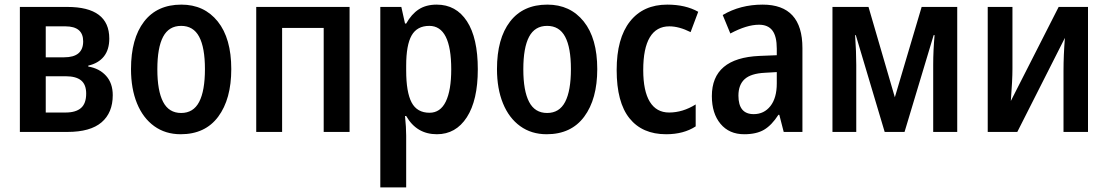

<svg xmlns="http://www.w3.org/2000/svg" viewBox="-20 -571 4796 831"><path d="M362 -287V-283Q410 -275 439 -243Q468 -211 468 -159Q468 -83 419.5 -41.5Q371 0 272 0H66V-541H271Q453 -541 453 -404Q453 -356 429.5 -326.5Q406 -297 362 -287ZM263 -457H178V-323H258Q340 -323 340 -392Q340 -457 263 -457ZM264 -241H178V-84H264Q308 -84 330.5 -103.5Q353 -123 353 -166Q353 -205 331 -223Q309 -241 264 -241Z M762 10Q696 10 647.5 -25Q599 -60 573 -123.5Q547 -187 547 -272Q547 -404 603.5 -477.5Q660 -551 765 -551Q864 -551 922.5 -478Q981 -405 981 -272Q981 -142 924.5 -66Q868 10 762 10ZM764 -82Q817 -82 842 -130Q867 -178 867 -272Q867 -365 842 -412Q817 -459 764 -459Q711 -459 686 -412Q661 -365 661 -271Q661 -178 686 -130Q711 -82 764 -82Z M1493 0H1381V-450H1201V0H1089V-541H1493Z M2048 -271Q2048 -137 2000.5 -63.5Q1953 10 1871 10Q1783 10 1738 -69H1733Q1738 -19 1738 16V240H1626V-541H1717L1733 -469H1738Q1761 -510 1792.5 -530.5Q1824 -551 1870 -551Q1954 -551 2001 -479Q2048 -407 2048 -271ZM1738 -287V-266Q1738 -172 1761.5 -127.5Q1785 -83 1839 -83Q1886 -83 1909.5 -131.5Q1933 -180 1933 -271Q1933 -459 1838 -459Q1785 -459 1761.5 -417.5Q1738 -376 1738 -287Z M2346 10Q2280 10 2231.5 -25Q2183 -60 2157 -123.5Q2131 -187 2131 -272Q2131 -404 2187.5 -477.5Q2244 -551 2349 -551Q2448 -551 2506.5 -478Q2565 -405 2565 -272Q2565 -142 2508.5 -66Q2452 10 2346 10ZM2348 -82Q2401 -82 2426 -130Q2451 -178 2451 -272Q2451 -365 2426 -412Q2401 -459 2348 -459Q2295 -459 2270 -412Q2245 -365 2245 -271Q2245 -178 2270 -130Q2295 -82 2348 -82Z M2649 -268Q2649 -405 2706.5 -478Q2764 -551 2868 -551Q2947 -551 3002 -520L2969 -432Q2919 -457 2877 -457Q2821 -457 2792.5 -409.5Q2764 -362 2764 -268Q2764 -177 2792.5 -130.5Q2821 -84 2876 -84Q2935 -84 2991 -119V-24Q2939 10 2863 10Q2760 10 2704.5 -59Q2649 -128 2649 -268Z M3453 -363V0H3372L3353 -74H3349Q3320 -29 3287 -9.5Q3254 10 3201 10Q3136 10 3098.5 -35Q3061 -80 3061 -155Q3061 -320 3267 -329L3342 -332V-360Q3342 -414 3323 -439Q3304 -464 3265 -464Q3212 -464 3141 -426L3108 -506Q3184 -551 3281 -551Q3453 -551 3453 -363ZM3290 -256Q3230 -253 3203 -228.5Q3176 -204 3176 -157Q3176 -77 3242 -77Q3287 -77 3314.5 -112Q3342 -147 3342 -210V-259Z M4123 0H4019V-291Q4019 -352 4025 -419H4021L3895 0H3809L3684 -419H3681Q3686 -346 3686 -290V0H3583V-541H3739L3853 -150L3969 -541H4123Z M4362 -273Q4362 -225 4355 -134L4562 -541H4689V0H4583V-265Q4583 -331 4589 -407L4383 0H4255V-541H4362Z"/></svg>

Font: Noto Sans Display Medium Narrow
Style: Regular
Weight: 500
Width: 4
Designer: Monotype Design team
Foundry: Monotype Imaging Inc.
Version: Version 1.000